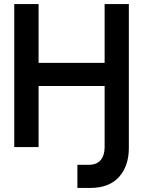

<svg xmlns="http://www.w3.org/2000/svg" viewBox="-20 -720 701 940"><path d="M49.8 0V-700.2H168.9V-412.1H492.2V-700.2H610.8V0H492.2V-298.8H168.9V0ZM358.9 200.2H420.9Q514.2 200.2 562.5 146.5Q610.8 92.8 610.8 4.9V0H492.2V1Q492.2 40.5 472.9 63.7Q453.6 86.9 413.1 86.9H358.9Z"/></svg>

Font: Cakra Normal
Style: Regular
Weight: 400
Designer: Lucia Kollert, Vojtech Kollert
Foundry: OoM Type
Version: Version 1.000;Glyphs 3.1.1 (3148)